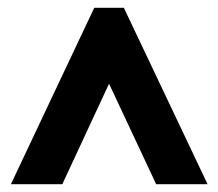

<svg xmlns="http://www.w3.org/2000/svg" viewBox="-20 -734 560 493"><path d="M8 -261 222 -714H298L513 -261H381L260 -519L140 -261Z"/></svg>

Font: Noto Sans Khmer ExtraCondensed ExtraBold
Style: Regular
Weight: 800
Width: 2
Designer: Danh Hong and the Monotype Design Team
Foundry: Monotype Imaging Inc.
Version: Version 2.004